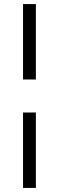

<svg xmlns="http://www.w3.org/2000/svg" viewBox="-20 -743 286 942"><path d="M93 -353V-723H156V-353ZM93 179V-191H156V179Z"/></svg>

Font: Archivo SemiBold Light
Style: Italic
Weight: 300
Italic angle: -10°
Version: Version 2.001